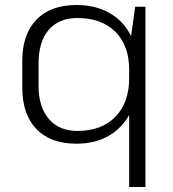

<svg xmlns="http://www.w3.org/2000/svg" viewBox="-20 -567 690 767"><path d="M285 7Q182 7 125.5 -51.5Q69 -110 69 -217V-323Q69 -430 125.5 -488.5Q182 -547 286 -547Q359 -547 414 -517Q469 -487 499 -431.5Q529 -376 529 -300V-245Q529 -169 498.5 -112Q468 -55 413.5 -24Q359 7 285 7ZM289 -44Q386 -44 441 -100.5Q496 -157 496 -255V-288Q496 -385 441 -440Q386 -495 289 -495Q215 -495 174.5 -447.5Q134 -400 134 -313V-225Q134 -140 175 -92Q216 -44 289 -44ZM561 -540V180H496V-368L520 -540Z"/></svg>

Font: Pathway Extreme 8pt Thin 12pt ExtraLight
Style: Regular
Weight: 250
Version: Version 1.001;gftools[0.9.26]